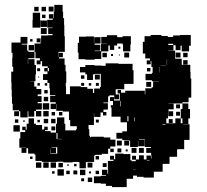

<svg xmlns="http://www.w3.org/2000/svg" viewBox="-20 -726 845 785"><path d="M498 39H438V34H413V25H392V23H364V-5H392V-7H413V-10H397V-32H419V-16H422V-34H421V-68H444V-73H430V-89H446V-75H451V-98H485V-96H513V-71H518V-67H535V-73H520V-89H536V-74H548V-91H568V-74H579V-90H597V-78H599V-91H598V-101H578V-121H597V-125H572V-155V-156H548V-154H571V-128H545V-151H544V-125H512V-151H508V-131H488V-151H508V-153H480V-159H456V-183H480V-189H499V-230H539V-237H534V-285H558V-291H569V-302V-340H574V-365H600V-369H606V-393H629V-394H601V-428H604V-452H599V-476H596V-463H580V-479H593V-487H574V-507H564V-555H571V-578H596V-583H640V-579H666V-575H688V-581H716V-583H760V-539H753V-516H723V-539H718V-521H698V-541H689V-520H668V-519H696V-486H723V-461H758V-432H759V-405H762V-375V-327H751V-308H726V-303H690V-279H669V-271H688V-251H668V-270H667V-242H660V-222H687H697V-242H719V-222H726V-242H719V-280H726V-303H750V-280H757V-242H750V-219H729V-218H755V-188V-154H733V-116H705V-114H704V-85H673V-56H645V-24H609V0H567V-3H540V-8H524V5H498ZM88 -101H68V-121H87V-122H59V-160H63V-186H83V-194H71V-208H85V-196H89V-220H127V-215H152V-197H161V-208H175V-194H164V-190H187V-184H209V-220H213V-246H243V-220H247V-193H266H291V-198H294V-210H267V-235H262V-270H237V-273H210V-301H209V-280H187V-302H208V-308H185V-334H206V-337H184V-365H206H182V-387H174V-399H156V-423H174V-434H161V-448H175V-455H152V-476H146V-463H130V-479H143V-488H125V-514H121V-488H96V-484H121V-460H127V-422H125V-394H105V-393H120V-372H129V-362H149V-340H134V-333H150V-309H134V-304H151V-278H127V-272H149V-250H127V-272H120V-249H96V-271H93V-246H63V-271H58V-275H32V-302H29V-331H28V-360H27V-389H26V-433H34V-453H30V-489H31V-510H27V-552H64V-575H92V-547H69V-544H91V-519H96V-514H121V-548H146V-553H148V-581H177V-582H219V-578H245V-544V-514H219V-510H218V-494H219V-510H237V-492H221V-487H244V-461H248V-434H251V-388H249V-373H250V-341H266V-373H310V-370H337V-363H360V-346H365V-364H389V-370H392V-395V-424H367V-422H360V-399H336V-422H329V-430H307V-452H329V-460H367V-458H395V-457H412V-467H464V-465H474H522V-439H526V-383H488V-361H453V-336H427V-332H422V-307H403V-304H421V-278H403V-268H415V-254H401V-266H391V-248H365V-263H364V-245V-215H342V-198H345V-171H348V-165H352V-167H404V-164H431V-155H452V-127H431V-118H445V-104H431V-118H422V-97H396V-93H369V-90H365V-64H336V-63H331V-38H305V-63H300V-64H277V-62H239V-65H215V-64H185H151V-93V-68H125V-94H150H121V-116V-98H95V-120H88ZM367 -482H329V-484H301V-511H298V-551H303V-576H332V-577H364V-550H365V-574H391V-548H367V-543H390V-519H367V-517H393V-546H417V-547H394V-575H417V-582H459V-574H481V-578H515V-544H513V-516H483V-544H481V-548H459V-540H423V-516H394V-485H367ZM146 -553H130V-569H146ZM113 -556H103V-566H113ZM668 -542H688V-547H668ZM119 -520H97V-542H119ZM447 -522H429V-540H447ZM472 -527H464V-535H472ZM718 -491H698V-511H718ZM508 -491H488V-511H508ZM747 -492H729V-510H747ZM417 -492H399V-510H417ZM442 -497H434V-505H442ZM470 -499H466V-503H470ZM95 -464V-483H94V-464ZM663 -461V-483H662V-461ZM693 -461V-483V-461ZM747 -462H729V-480H747ZM637 -456H658V-457H637ZM633 -430V-452H632V-430ZM595 -434H581V-448H595ZM180 -435V-448H175V-435ZM144 -435H132V-447H144ZM601 -398H575V-424H601ZM388 -401H368V-421H388ZM325 -404H311V-418H325ZM140 -409H136V-413H140ZM598 -371H578V-391H598ZM384 -375H372V-387H384ZM324 -375H312V-387H324ZM173 -376H163V-386H173ZM143 -376H133V-386H143ZM353 -376H343V-386H353ZM475 -344H461V-358H475ZM175 -344H161V-358H175ZM177 -312H159V-330H177ZM446 -313H430V-329H446ZM669 -303H690V-304H669ZM181 -278H155V-304H181ZM716 -283H700V-299H716ZM443 -286H433V-296H443ZM179 -250H157V-272H179ZM58 -251H38V-271H58ZM716 -253H700V-269H716ZM205 -254H191V-268H205ZM235 -254H221V-268H235ZM119 -220H97V-242H119ZM207 -222H189V-240H207ZM177 -222H159V-240H177ZM686 -223H670V-239H686ZM55 -224H41V-238H55ZM384 -225H372V-237H384ZM143 -226H133V-236H143ZM81 -228H75V-234H81ZM644 -217H657V-219H644ZM61 -188H35V-214H61ZM206 -193H190V-209H206ZM215 -158V-182H211V-158ZM215 -157H233V-158H215ZM478 -131H458V-151H478ZM215 -125H230H215ZM209 -100H187V-118H186V-98H214V-124H191V-122H209ZM568 -101H548V-121H568ZM538 -101H518V-121H538ZM476 -103H460V-119H476ZM502 -107H494V-115H502ZM215 -97H230H215ZM385 -74H371V-88H385ZM113 -76H103V-86H113ZM581 -70H591V-72H581ZM179 -40H157V-62H179ZM149 -40H127V-62H149ZM209 -40H187V-62H209ZM358 -41H338V-61H358ZM237 -42H219V-60H237ZM416 -43H400V-59H416ZM293 -46H283V-56H293ZM261 -48H255V-54H261ZM524 -34H535V-35H524ZM241 -8H215V-34H241ZM329 -10H307V-32H329ZM296 -13H280V-29H296ZM385 -14H371V-28H385ZM265 -14H251V-28H265ZM203 -16H193V-26H203ZM352 -17H344V-25H352ZM357 18H339V0H357ZM324 15H312V3H324ZM501 -226H473V-249H436V-291H442V-315H470V-347H492V-355H542H572V-326H573V-274H571V-246H563V-224H531V-246H529V-228H505V-251H501ZM467 -320H447V-340H467ZM474 -291V-313H472V-291ZM243 -575H195V-587H177V-611H195V-613H173V-645H196V-650H180V-668H198V-652H200V-678H202V-706H236V-678H238V-652H242V-623H243ZM199 -679H179V-699H199ZM168 -680H150V-698H168ZM138 -680H120V-698H138ZM145 -613H113V-645H114V-674H144V-645H145ZM166 -652H152V-666H166ZM172 -616H146V-642H172ZM171 -587H147V-611H171Z"/></svg>

Font: Rubik Storm
Style: Regular
Weight: 400
Designer: Hubert and Fischer, NaN
Foundry: Hubert and Fischer, NaN
Version: Version 2.201